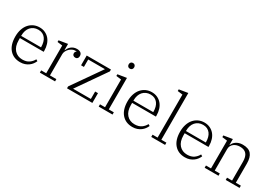

<svg xmlns="http://www.w3.org/2000/svg" viewBox="28 -1659 3645 2572"><g transform="rotate(30 1850.5 -373.0)"><path d="M277 12Q173 12 112 -58Q51 -128 51 -256Q51 -317 67.5 -367Q84 -417 114 -451.5Q144 -486 185 -505Q226 -524 275 -524Q323 -524 361.5 -506Q400 -488 427 -456.5Q454 -425 468.5 -380.5Q483 -336 483 -284V-267H115V-235Q115 -138 162 -86Q209 -34 285 -34Q348 -34 387.5 -62Q427 -90 448 -131L473 -116Q463 -92 446 -69Q429 -46 404.5 -28Q380 -10 348.5 1Q317 12 277 12ZM115 -301H422V-307Q422 -346 413 -379Q404 -412 385.5 -436.5Q367 -461 339.5 -474.5Q312 -488 275 -488Q238 -488 208.5 -475Q179 -462 158 -438Q137 -414 126 -381Q115 -348 115 -308Z M578 -35H656V-464L578 -474V-500L713 -522V-427H717Q724 -444 735.5 -461.5Q747 -479 763.5 -493Q780 -507 802 -515.5Q824 -524 852 -524Q889 -524 910.5 -507.5Q932 -491 932 -459Q932 -436 920 -423Q908 -410 889 -410Q867 -410 854.5 -421.5Q842 -433 842 -452Q842 -467 849 -477Q856 -487 864 -489V-491Q856 -492 851 -492Q846 -492 840 -492Q818 -492 795.5 -481Q773 -470 755 -452Q737 -434 725.5 -411Q714 -388 714 -364V-35H813V0H578Z M998 -29 1310 -476H1051V-361H1007V-512H1382V-483L1071 -36H1346V-151H1390V0H998Z M1595 -648Q1575 -648 1564 -660.5Q1553 -673 1553 -690V-694Q1553 -711 1564 -723.5Q1575 -736 1595 -736Q1615 -736 1626 -723.5Q1637 -711 1637 -694V-690Q1637 -673 1626 -660.5Q1615 -648 1595 -648ZM1488 -35H1566V-464L1488 -474V-500L1624 -522V-35H1702V0H1488Z M2013 12Q1909 12 1848 -58Q1787 -128 1787 -256Q1787 -317 1803.5 -367Q1820 -417 1850 -451.5Q1880 -486 1921 -505Q1962 -524 2011 -524Q2059 -524 2097.5 -506Q2136 -488 2163 -456.5Q2190 -425 2204.5 -380.5Q2219 -336 2219 -284V-267H1851V-235Q1851 -138 1898 -86Q1945 -34 2021 -34Q2084 -34 2123.5 -62Q2163 -90 2184 -131L2209 -116Q2199 -92 2182 -69Q2165 -46 2140.5 -28Q2116 -10 2084.5 1Q2053 12 2013 12ZM1851 -301H2158V-307Q2158 -346 2149 -379Q2140 -412 2121.5 -436.5Q2103 -461 2075.5 -474.5Q2048 -488 2011 -488Q1974 -488 1944.5 -475Q1915 -462 1894 -438Q1873 -414 1862 -381Q1851 -348 1851 -308Z M2301 -35H2379V-700L2301 -710V-736L2437 -758V-35H2515V0H2301Z M2826 12Q2722 12 2661 -58Q2600 -128 2600 -256Q2600 -317 2616.5 -367Q2633 -417 2663 -451.5Q2693 -486 2734 -505Q2775 -524 2824 -524Q2872 -524 2910.5 -506Q2949 -488 2976 -456.5Q3003 -425 3017.5 -380.5Q3032 -336 3032 -284V-267H2664V-235Q2664 -138 2711 -86Q2758 -34 2834 -34Q2897 -34 2936.5 -62Q2976 -90 2997 -131L3022 -116Q3012 -92 2995 -69Q2978 -46 2953.5 -28Q2929 -10 2897.5 1Q2866 12 2826 12ZM2664 -301H2971V-307Q2971 -346 2962 -379Q2953 -412 2934.5 -436.5Q2916 -461 2888.5 -474.5Q2861 -488 2824 -488Q2787 -488 2757.5 -475Q2728 -462 2707 -438Q2686 -414 2675 -381Q2664 -348 2664 -308Z M3127 -35H3205V-464L3127 -474V-500L3262 -522V-432H3266Q3272 -449 3284.5 -465.5Q3297 -482 3316 -495Q3335 -508 3360 -516Q3385 -524 3417 -524Q3508 -524 3548.5 -476Q3589 -428 3589 -331V-35H3667V0H3453V-35H3531V-325Q3531 -406 3498 -444Q3465 -482 3398 -482Q3372 -482 3348 -475Q3324 -468 3305 -453.5Q3286 -439 3274.5 -417.5Q3263 -396 3263 -367V-35H3341V0H3127Z"/></g></svg>

Font: IBM Plex Serif Light
Style: Regular
Weight: 300
Designer: Mike Abbink, Paul van der Laan, Pieter van Rosmalen
Foundry: Bold Monday
Version: Version 3.001